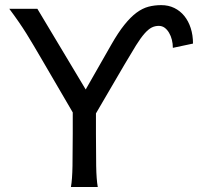

<svg xmlns="http://www.w3.org/2000/svg" viewBox="-20 -748 792 768"><path d="M671.4 -556.6Q671.4 -573.2 667.5 -588.9Q663.6 -604.5 656.2 -616.9Q648.9 -629.4 638.7 -637Q628.4 -644.5 615.2 -644.5Q599.6 -644.5 586.4 -637.7Q573.2 -630.9 558.1 -613.8Q543 -596.7 524.2 -566.7Q505.4 -536.6 478.5 -490.7L363.8 -294.4V-212.4Q363.8 -140.1 364.7 -84.7Q365.7 -29.3 371.1 0H263.7Q269 -29.3 270 -84.7Q271 -140.1 271 -212.4V-298.3L141.6 -520Q127.4 -543.9 114 -566.9Q100.6 -589.8 85.9 -613.3Q71.3 -636.7 54.4 -661.1Q37.6 -685.5 17.1 -712.9H129.4L322.8 -390.1L424.8 -568.8Q452.6 -617.7 477.5 -648.7Q502.4 -679.7 526.1 -697.3Q549.8 -714.8 574 -721.2Q598.1 -727.5 625 -727.5Q653.8 -727.5 677.2 -716.1Q700.7 -704.6 717.3 -684.1Q733.9 -663.6 742.9 -635.5Q752 -607.4 752 -573.7Z"/></svg>

Font: Andika Compact
Style: Regular
Weight: 400
Designer: Victor Gaultney, Annie Olsen, Julie Remington, Don Collingsworth, Eric Hays, Becca Hirsbrunner
Foundry: SIL International
Version: Version 5.000 ; LnSpcTght